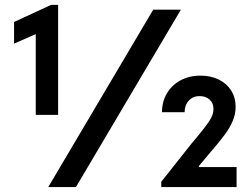

<svg xmlns="http://www.w3.org/2000/svg" viewBox="-20 -759 1019 779"><path d="M125 -620.6 37.1 -582V-669.9L187.5 -739.3H215.8V-293H125ZM601.6 -719.7H713.9L288.1 0H175.8ZM634.3 -21.5 757.3 -176.8 777.8 -201.2Q813 -243.2 829.6 -268.6Q846.2 -293.9 846.2 -317.4Q846.2 -340.3 830.6 -354.7Q814.9 -369.1 789.6 -369.1Q763.2 -369.1 746.3 -351.1Q729.5 -333 729 -303.7H637.2Q637.2 -346.2 657 -379.9Q676.8 -413.6 712.2 -432.9Q747.6 -452.1 793.5 -452.1Q835 -452.1 867.4 -436.3Q899.9 -420.4 918 -391.6Q936 -362.8 936 -325.2Q936 -295.4 923.8 -267.3Q911.6 -239.3 893.6 -214.8Q875.5 -190.4 843.3 -152.3Q838.4 -147.5 836.4 -144.5L786.6 -85V-81.1H939.9V0H634.3Z"/></svg>

Font: Reddit Sans Fudge SemiBold
Style: Regular
Weight: 600
Designer: Stephen Hutchings
Foundry: Reddit
Version: Version 1.011